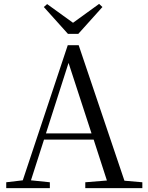

<svg xmlns="http://www.w3.org/2000/svg" viewBox="-20 -966 758 986"><path d="M222 -945 205 -930 329 -792H382L506 -930L489 -946L355 -849ZM332 -643 450 -281H216ZM418 0H711V-30L619 -38L384 -734H328L97 -40L12 -30V0H236V-30L139 -40L206 -249H461L529 -39L418 -30Z"/></svg>

Font: Harano Aji Mincho
Style: Regular
Weight: 400
Foundry: Masamichi Hosoda
Version: HaranoAjiMincho-Regular version 20230610;ttx 4.39.4